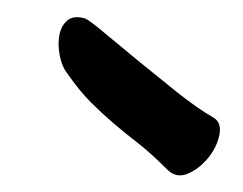

<svg xmlns="http://www.w3.org/2000/svg" viewBox="-20 -761 286 226"><path d="M176.8 -561.5Q157.2 -581.1 142.1 -592.8Q127 -604.5 113.8 -615.7Q100.6 -627 86.9 -640.6Q73.2 -654.3 57.6 -676.8Q52.7 -683.6 50.3 -695.8Q47.9 -708 49.8 -719.2Q51.8 -730.5 59.1 -736.8Q66.4 -743.2 80.1 -739.3Q85 -737.3 102.5 -722.7Q120.1 -708 142.1 -689.9Q164.1 -671.9 188 -652.8Q211.9 -633.8 230.5 -623Q241.2 -617.2 238.3 -602.5Q235.4 -587.9 225.1 -575.2Q214.8 -562.5 201.2 -556.6Q187.5 -550.8 176.8 -561.5Z"/></svg>

Font: Give You Glory
Style: Regular
Weight: 400
Designer: Kimberly Geswein
Foundry: Kimberly Geswein
Version: Version 1.002